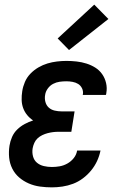

<svg xmlns="http://www.w3.org/2000/svg" viewBox="-20 -801 540 829"><path d="M204 8Q178 8 152.5 4.5Q127 1 104 -9Q81 -19 62.5 -35Q44 -51 33 -73Q22 -95 19.5 -120.5Q17 -146 21 -172Q24 -191 32 -209.5Q40 -228 54.5 -242Q69 -256 86.5 -265.5Q104 -275 123 -281Q108 -291 97 -304.5Q86 -318 80 -334.5Q74 -351 73.5 -369.5Q73 -388 76 -407Q79 -427 87.5 -447Q96 -467 111.5 -483Q127 -499 146 -510Q165 -521 185 -527Q205 -533 226 -535.5Q247 -538 267 -538Q289 -538 311 -535.5Q333 -533 353.5 -526.5Q374 -520 391.5 -509Q409 -498 421 -481Q433 -464 438 -442.5Q443 -421 439 -399Q439 -397 438.5 -395Q438 -393 437 -391H337Q337 -392 337.5 -393Q338 -394 338 -394Q340 -408 334 -420Q328 -432 317.5 -438.5Q307 -445 293.5 -447.5Q280 -450 267 -450Q252 -450 237.5 -448Q223 -446 209.5 -439Q196 -432 186.5 -419Q177 -406 175 -392Q172 -376 176 -361Q180 -346 190.5 -336.5Q201 -327 216 -323.5Q231 -320 247 -320H302L288 -232H232Q220 -232 208.5 -230.5Q197 -229 185.5 -226Q174 -223 162.5 -217.5Q151 -212 142 -203.5Q133 -195 128 -183.5Q123 -172 121 -161Q118 -143 122.5 -126Q127 -109 139.5 -98.5Q152 -88 169 -84Q186 -80 204 -80Q221 -80 238 -83Q255 -86 271 -95Q287 -104 298.5 -118.5Q310 -133 313 -151H414Q409 -127 399 -105.5Q389 -84 373.5 -65Q358 -46 338 -31Q318 -16 295.5 -7.5Q273 1 249.5 4.5Q226 8 204 8ZM278 -585 229 -635 387 -781 448 -719Z"/></svg>

Font: Iosevka Curly Slab SmBdObl
Style: Regular
Weight: 600
Italic angle: -9°
Monospace: yes
Designer: Belleve Invis
Foundry: Belleve Invis
Version: Version 11.0.0; ttfautohint (v1.8.3)